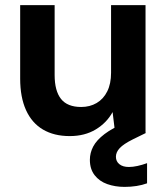

<svg xmlns="http://www.w3.org/2000/svg" viewBox="-20 -521 656 752"><path d="M253 12Q192 12 148.5 -13.5Q105 -39 82 -89.5Q59 -140 59 -213V-501H194V-227Q194 -165 219 -133.5Q244 -102 298 -102Q332 -102 358.5 -117.5Q385 -133 400 -163Q415 -193 415 -236V-501H550V0H431L421 -82Q398 -40 355 -14Q312 12 253 12ZM468 211Q431 211 400 200Q369 189 350.5 165Q332 141 332 105Q332 78 345 53Q358 28 389.5 4Q421 -20 476 -43L521 -63L551 0L500 25Q464 43 449 59Q434 75 434 93Q434 111 447.5 122Q461 133 485 133Q500 133 518.5 129Q537 125 556 118V197Q537 204 514.5 207.5Q492 211 468 211Z"/></svg>

Font: DM Sans 17pt
Style: Bold
Weight: 700
Version: Version 4.004;gftools[0.9.30]